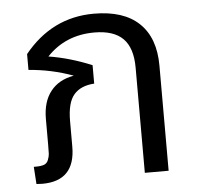

<svg xmlns="http://www.w3.org/2000/svg" viewBox="-46 -620 710 675"><g transform="rotate(-5 309.0 -283.0)"><path d="M309 -573Q414 -573 468.5 -521Q523 -469 523 -371V0H439V-371Q439 -441 406 -474Q373 -507 305 -507Q203 -507 137 -437Q212 -425 289 -393V-328Q241 -325 217 -297Q193 -269 193 -204V-114Q193 7 77 7Q66 7 56 6L52 -55H59Q78 -55 88.5 -59Q99 -63 103.5 -75Q108 -87 108.5 -96Q109 -105 109 -129V-219Q109 -280 138 -316.5Q167 -353 220 -362Q144 -390 63 -396V-452Q161 -573 309 -573Z"/></g></svg>

Font: FiraGO Book
Style: Regular
Weight: 350
Designer: bBox Type
Foundry: bBox Type GmbH
Version: Version 1.001;PS 001.001;hotconv 1.0.88;makeotf.lib2.5.64775